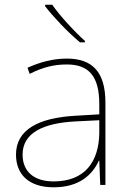

<svg xmlns="http://www.w3.org/2000/svg" viewBox="-20 -786 551 816"><path d="M202 -766H172V-759C207 -714 267 -650 320 -606H341V-612C296 -652 231 -723 202 -766ZM264 -537C205 -537 150 -522 97 -498L106 -472C163 -501 211 -512 264 -512C357 -512 402 -463 402 -343V-300L299 -294C142 -285 48 -234 48 -129C48 -45 102 10 208 10C316 10 372 -42 400 -103H402L406 0H428V-350C428 -480 373 -537 264 -537ZM301 -270 402 -275V-220C400 -99 341 -15 208 -15C123 -15 76 -58 76 -129C76 -222 165 -263 301 -270Z"/></svg>

Font: Noto Sans Telugu Thin
Style: Regular
Weight: 100
Designer: Jelle Bosma - Monotype Design Team
Foundry: Monotype Imaging Inc.
Version: Version 2.005